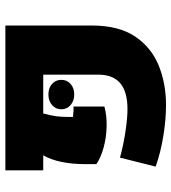

<svg xmlns="http://www.w3.org/2000/svg" viewBox="19 -650 645 723"><g transform="rotate(-90 341.5 -288.5)"><path d="M307.1 14.2Q254.4 14.2 191.7 4.2Q128.9 -5.9 75.7 -24.9L109.4 -159.2Q160.2 -145.5 210.2 -138.2Q260.3 -130.9 293 -130.9Q358.4 -131.3 390.1 -158.7Q421.9 -186 421.9 -240.7V-448.2H275.9Q268.1 -419.9 265.4 -400.4Q262.7 -380.9 262.7 -356.9V-336.4Q272.9 -335 284.9 -334.2Q296.9 -333.5 301.8 -334.5V-217.8Q266.6 -208.5 226.3 -209.5Q186 -210.4 148.7 -220.5Q111.3 -230.5 85 -248V-292.5Q85 -338.4 93.3 -379.2Q101.6 -419.9 118.2 -448.2H61.5V-590.8H606.9V-265.1Q606.9 -164.1 565.7 -102.5Q524.4 -41 456.3 -13.4Q388.2 14.2 307.1 14.2ZM347.2 -331.5Q323.2 -331.5 307.4 -345.2Q291.5 -358.9 291.5 -379.9Q291.5 -401.4 307.4 -415Q323.2 -428.7 347.2 -428.7Q371.6 -428.7 387 -415Q402.3 -401.4 402.3 -379.9Q402.3 -358.9 387 -345.2Q371.6 -331.5 347.2 -331.5Z"/></g></svg>

Font: Heebo Black
Style: Regular
Weight: 900
Designer: Oded Ezer
Foundry: Ezer Type House
Version: Version 3.100